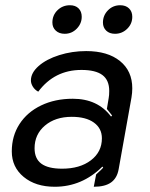

<svg xmlns="http://www.w3.org/2000/svg" viewBox="-20 -704 573 733"><path d="M25 -126Q25 -185 54.5 -230.5Q84 -276 137 -301.5Q190 -327 258 -327Q353 -327 404 -259L408 -263Q405 -267 388 -288L395 -330Q397 -340 397 -357Q397 -398 371 -417.5Q345 -437 291 -437Q188 -437 126 -354Q113 -361 105.5 -373Q98 -385 98 -397Q98 -426 127.5 -452Q157 -478 206 -493.5Q255 -509 309 -509Q391 -509 438 -471Q485 -433 485 -367Q485 -350 482 -332L433 -58Q427 -24 404 -7.5Q381 9 338 9L347 -38Q370 -59 374 -64L371 -68Q293 9 189 9Q116 9 70.5 -28.5Q25 -66 25 -126ZM369 -176Q369 -214 338.5 -236Q308 -258 254 -258Q191 -258 151.5 -224.5Q112 -191 112 -138Q112 -98 138 -79Q164 -60 217 -60Q285 -60 327 -92Q369 -124 369 -176ZM180 -618Q180 -646 199.5 -665Q219 -684 247 -684Q268 -684 280 -672Q292 -660 292 -640Q292 -614 273 -594.5Q254 -575 227 -575Q206 -575 193 -587Q180 -599 180 -618ZM373 -618Q373 -645 392 -664.5Q411 -684 439 -684Q460 -684 472.5 -672Q485 -660 485 -640Q485 -613 465.5 -594Q446 -575 419 -575Q398 -575 385.5 -587Q373 -599 373 -618Z"/></svg>

Font: K2D
Style: Italic
Weight: 400
Italic angle: -10°
Designer: Katatrad Aksorn Co.,Ltd.
Foundry: Cadson Demak Co.,Ltd.
Version: Version 1.000; ttfautohint (v1.6)